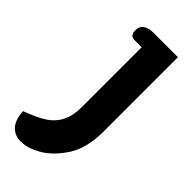

<svg xmlns="http://www.w3.org/2000/svg" viewBox="-238 -538 823 823"><g transform="rotate(45 174.0 -126.0)"><path d="M-2 141Q58 119 93 96.5Q128 74 146 38.5Q164 3 164 -52V-412H120Q93 -412 93 -445Q93 -468 109.5 -480Q126 -492 155 -492H304V-42Q304 59 264 121Q224 183 172 213Q147 227 126 233.5Q105 240 82 240Q46 240 23.5 216Q1 192 -2 141Z"/></g></svg>

Font: Maitree
Style: Bold
Weight: 700
Designer: CadsonDemak Team
Foundry: CadsonDemak
Version: Version 1.002